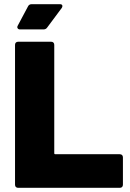

<svg xmlns="http://www.w3.org/2000/svg" viewBox="-20 -900 625 920"><path d="M67 -700H225Q232 -700 236 -696Q240 -692 240 -685V-166Q240 -161 245 -161H554Q561 -161 565 -157Q569 -153 569 -146V-15Q569 -8 565 -4Q561 0 554 0H67Q60 0 56 -4Q52 -8 52 -15V-685Q52 -692 56 -696Q60 -700 67 -700ZM132 -880H267Q279 -880 279 -871Q279 -867 276 -862L206 -768Q200 -759 188 -759H76Q68 -759 64.5 -764.5Q61 -770 65 -777L114 -869Q119 -880 132 -880Z"/></svg>

Font: Barlow Black
Style: Regular
Weight: 900
Designer: Jeremy Tribby
Foundry: Tribby Type
Version: Version 1.422